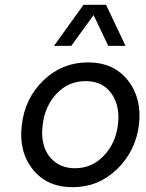

<svg xmlns="http://www.w3.org/2000/svg" viewBox="-20 -770 607 800"><path d="M205 -579 328 -750H422L503 -579H431L370 -707L277 -579ZM283 10Q175 10 116 -65Q57 -140 71 -250Q84 -361 161.5 -435.5Q239 -510 347 -510Q454 -510 513 -435Q572 -360 559 -250Q545 -140 467.5 -65Q390 10 283 10ZM292 -69Q363 -69 412.5 -121Q462 -173 471.5 -250.5Q481 -328 444.5 -380Q408 -432 337 -432Q265 -432 216 -380Q167 -328 158 -250Q151 -199 164.5 -158.5Q178 -118 211.5 -93.5Q245 -69 292 -69Z"/></svg>

Font: Orkney
Style: Italic
Weight: 400
Italic angle: -7°
Designer: Samuel Oakes and Alfredo Marco Pradil
Foundry: Alfredo Marco Pradil
Version: 1.0; ttfautohint (v1.5)